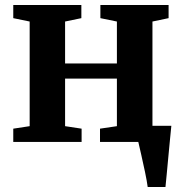

<svg xmlns="http://www.w3.org/2000/svg" viewBox="-20 -567 727 767"><path d="M33 0V-53L98.5 -63V-481L33 -494.5V-547H305V-494.5L240 -481V-313.5H447V-481L381 -494.5V-547H653.5V-494.5L589 -481V-64.5H664.5Q662.5 -44 659.2 -10.8Q656 22.5 652.5 59.5Q649 96.5 646 129Q643 161.5 641 180H570Q567 157 559.5 121Q552 85 544.2 51Q536.5 17 532.5 0H379.5V-53L447 -63V-253H240V-63L306 -53V0Z"/></svg>

Font: Merriweather Text Regular
Style: Bold
Weight: 700
Designer: Eben Sorkin
Foundry: Eben Sorkin
Version: Version 2.100; ttfautohint (v1.7.19-72a1) -l 8 -r 50 -G 200 